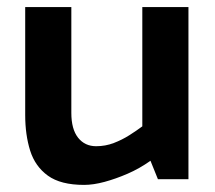

<svg xmlns="http://www.w3.org/2000/svg" viewBox="-20 -505 607 541"><path d="M381 -485V-149Q365 -137 344.5 -124Q324 -111 300.5 -102Q277 -93 251 -93Q219 -93 200 -117Q181 -141 181 -187V-485H51V-181Q51 -125 65 -80.5Q79 -36 115 -10Q151 16 217 16Q243 16 274.5 7.5Q306 -1 339.5 -15.5Q373 -30 404 -52L425 0H511V-485Z"/></svg>

Font: Catamaran
Style: Bold
Weight: 700
Designer: Pria Ravichandran
Version: Version 2.000